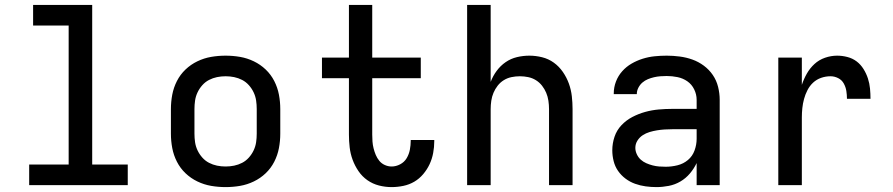

<svg xmlns="http://www.w3.org/2000/svg" viewBox="-20 -755 3640 783"><path d="M99 0V-84H260V-651H115V-735H356V-84H501V0Z M900 8Q870 8 841 3Q812 -2 785 -15Q758 -28 736.5 -48.5Q715 -69 701.5 -95.5Q688 -122 682.5 -151Q677 -180 677 -210V-310Q677 -340 682.5 -369Q688 -398 701.5 -424.5Q715 -451 736.5 -471.5Q758 -492 785 -505Q812 -518 841 -523Q870 -528 900 -528Q930 -528 959 -523Q988 -518 1015 -505Q1042 -492 1063.5 -471.5Q1085 -451 1098.5 -424.5Q1112 -398 1117.5 -369Q1123 -340 1123 -310V-210Q1123 -180 1117.5 -151Q1112 -122 1098.5 -95.5Q1085 -69 1063.5 -48.5Q1042 -28 1015 -15Q988 -2 959 3Q930 8 900 8ZM900 -76Q918 -76 935 -79.5Q952 -83 967.5 -91Q983 -99 995 -112.5Q1007 -126 1014.5 -142Q1022 -158 1024.5 -175Q1027 -192 1027 -210V-310Q1027 -328 1024.5 -345Q1022 -362 1014.5 -378Q1007 -394 995 -407.5Q983 -421 967.5 -429Q952 -437 935 -440.5Q918 -444 900 -444Q882 -444 865 -440.5Q848 -437 832.5 -429Q817 -421 805 -407.5Q793 -394 785.5 -378Q778 -362 775.5 -345Q773 -328 773 -310V-210Q773 -192 775.5 -175Q778 -158 785.5 -142Q793 -126 805 -112.5Q817 -99 832.5 -91Q848 -83 865 -79.5Q882 -76 900 -76Z M1577 8Q1551 8 1525.5 1.5Q1500 -5 1478.5 -20Q1457 -35 1442 -57Q1427 -79 1418 -103.5Q1409 -128 1406 -154Q1403 -180 1403 -206V-436H1293V-520H1403V-735H1498V-520H1696V-436H1498V-206Q1498 -192 1499 -178Q1500 -164 1503.5 -150Q1507 -136 1512.5 -123Q1518 -110 1527 -99Q1536 -88 1549.5 -82Q1563 -76 1577 -76Q1595 -76 1612 -85Q1629 -94 1638.5 -110Q1648 -126 1651.5 -144.5Q1655 -163 1655 -181V-184H1751V-179Q1751 -155 1746.5 -131Q1742 -107 1732 -85.5Q1722 -64 1706 -45Q1690 -26 1669.5 -14Q1649 -2 1625 3Q1601 8 1577 8Z M1885 0V-735H1981V-421Q1990 -445 2005.5 -466Q2021 -487 2042 -501.5Q2063 -516 2088 -522Q2113 -528 2139 -528Q2165 -528 2191 -521.5Q2217 -515 2238.5 -499.5Q2260 -484 2275.5 -461.5Q2291 -439 2300 -414Q2309 -389 2312 -362.5Q2315 -336 2315 -310V0H2219V-310Q2219 -327 2216.5 -344Q2214 -361 2207.5 -376.5Q2201 -392 2190.5 -405.5Q2180 -419 2165.5 -428Q2151 -437 2134 -440.5Q2117 -444 2100 -444Q2083 -444 2066 -440.5Q2049 -437 2034.5 -428Q2020 -419 2009.5 -405.5Q1999 -392 1992.5 -376.5Q1986 -361 1983.5 -344Q1981 -327 1981 -310V0Z M2657 8Q2635 8 2613 5Q2591 2 2570 -5.5Q2549 -13 2531 -26.5Q2513 -40 2500.5 -58Q2488 -76 2482.5 -98Q2477 -120 2477 -142Q2477 -170 2486 -197Q2495 -224 2514.5 -244.5Q2534 -265 2559 -278Q2584 -291 2611 -298.5Q2638 -306 2666 -308.5Q2694 -311 2722 -311H2821V-348Q2821 -370 2811 -390.5Q2801 -411 2783 -423.5Q2765 -436 2743 -440.5Q2721 -445 2699 -445Q2686 -445 2673 -444Q2660 -443 2647 -440Q2634 -437 2622 -432Q2610 -427 2600 -418.5Q2590 -410 2583.5 -397.5Q2577 -385 2577 -372V-371H2483V-374Q2483 -399 2492 -422.5Q2501 -446 2517.5 -464.5Q2534 -483 2555.5 -495.5Q2577 -508 2601 -515.5Q2625 -523 2649.5 -525.5Q2674 -528 2699 -528Q2725 -528 2752 -524.5Q2779 -521 2804 -512Q2829 -503 2850.5 -487Q2872 -471 2887 -449Q2902 -427 2908.5 -400.5Q2915 -374 2915 -348V0H2821V-90Q2810 -67 2793.5 -47.5Q2777 -28 2755 -15Q2733 -2 2707.5 3Q2682 8 2657 8ZM2695 -75Q2719 -75 2743 -81Q2767 -87 2785.5 -102.5Q2804 -118 2812.5 -141.5Q2821 -165 2821 -189V-228H2722Q2706 -228 2690.5 -227Q2675 -226 2659.5 -223.5Q2644 -221 2629 -216.5Q2614 -212 2601 -203.5Q2588 -195 2579.5 -181.5Q2571 -168 2571 -152Q2571 -139 2577 -126Q2583 -113 2593 -104Q2603 -95 2615.5 -89.5Q2628 -84 2641.5 -80.5Q2655 -77 2668.5 -76Q2682 -75 2695 -75Z M3154 0V-520H3250V-409Q3258 -433 3270.5 -455Q3283 -477 3301.5 -494Q3320 -511 3344.5 -519.5Q3369 -528 3394 -528Q3415 -528 3436 -522.5Q3457 -517 3473.5 -504.5Q3490 -492 3501.5 -473.5Q3513 -455 3519.5 -435Q3526 -415 3528 -394Q3530 -373 3530 -352H3434Q3434 -368 3431.5 -384Q3429 -400 3421 -414.5Q3413 -429 3398 -436.5Q3383 -444 3367 -444Q3347 -444 3328.5 -437.5Q3310 -431 3296 -418Q3282 -405 3273 -387.5Q3264 -370 3259 -351.5Q3254 -333 3252 -314Q3250 -295 3250 -276V0Z"/></svg>

Font: Iosevka Medium Extended
Style: Regular
Weight: 500
Width: 7
Monospace: yes
Designer: Belleve Invis
Foundry: Belleve Invis
Version: Version 32.5.0; ttfautohint (v1.8.4)